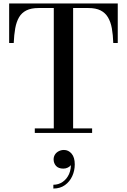

<svg xmlns="http://www.w3.org/2000/svg" viewBox="-20 -770 734 1112"><path d="M181.5 0V-26.5H291.5V-723.5H203Q160.5 -723.5 133 -709.8Q105.5 -696 90.2 -669.8Q75 -643.5 68.2 -606Q61.5 -568.5 59.5 -521H33V-750H662V-521H636Q634.5 -568.5 627.8 -606Q621 -643.5 605.2 -669.8Q589.5 -696 562.2 -709.8Q535 -723.5 492 -723.5H403.5V-26.5H513.5V0ZM289 322V300Q319 300 343 283.5Q367 267 380 237.8Q393 208.5 390 170.5H397Q397.5 177.5 391 186Q384.5 194.5 373 200.5Q361.5 206.5 347 206.5Q318.5 206.5 304.5 190.8Q290.5 175 290.5 153Q290.5 138 298.2 125.5Q306 113 320 105.8Q334 98.5 350.5 98.5Q376.5 98.5 394.8 120Q413 141.5 413 182Q413 218 398.5 250Q384 282 356.2 302Q328.5 322 289 322Z"/></svg>

Font: Bodoni Moda 9pt Medium
Style: Regular
Weight: 500
Designer: Owen Earl
Foundry: indestructible type
Version: Version 2.005